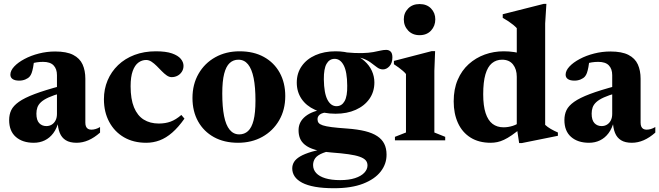

<svg xmlns="http://www.w3.org/2000/svg" viewBox="-20 -744 3494 1018"><path d="M304.5 -289 306 -251Q264 -239.5 237.8 -227.5Q211.5 -215.5 197.5 -202.5Q183.5 -189.5 178.2 -174.5Q173 -159.5 173 -141.5Q173 -107 187.8 -91.2Q202.5 -75.5 226 -75.5Q242 -75.5 254.8 -83.5Q267.5 -91.5 274.8 -106Q282 -120.5 282 -140V-345.5Q282 -378.5 264.2 -397.2Q246.5 -416 208 -416Q191 -416 174.5 -413.5Q158 -411 145 -406L163.5 -438.5Q159.5 -408 155.8 -388.2Q152 -368.5 147.8 -357Q143.5 -345.5 137.5 -338.5Q129.5 -329 114.5 -322.8Q99.5 -316.5 82 -316.5Q59 -316.5 47 -324.8Q35 -333 35 -348Q35 -369.5 55.2 -391.2Q75.5 -413 109.8 -431.2Q144 -449.5 186.2 -460.2Q228.5 -471 272.5 -471Q333 -471 368 -453Q403 -435 417.8 -402.5Q432.5 -370 432.5 -326.5V-93.5Q432.5 -81 436.2 -72.8Q440 -64.5 447 -60.5Q454 -56.5 464.5 -56.5Q475 -56.5 486.5 -59.8Q498 -63 510.5 -70.5V-41Q480 -14 449 -0.5Q418 13 386 13Q350.5 13 328.8 -0.5Q307 -14 296.8 -39.5Q286.5 -65 285.5 -101H291Q281.5 -63 262.5 -37.8Q243.5 -12.5 217.2 0.2Q191 13 159 13Q99.5 13 64 -18Q28.5 -49 28.5 -107.5Q28.5 -136.5 39.5 -159.8Q50.5 -183 80 -204Q109.5 -225 163.8 -245.5Q218 -266 304.5 -289Z M806.5 -472Q860 -472 892 -460.8Q924 -449.5 938.5 -432Q953 -414.5 953 -395Q953 -377.5 944.2 -363.8Q935.5 -350 921.2 -342.5Q907 -335 890 -335Q877 -335 863.8 -344.2Q850.5 -353.5 837.5 -367Q824.5 -380.5 811 -394Q797.5 -407.5 783.5 -416.8Q769.5 -426 755 -426Q732.5 -426 713.8 -412.2Q695 -398.5 683.8 -367.8Q672.5 -337 672.5 -286.5Q672.5 -218.5 690.5 -174.8Q708.5 -131 742 -110Q775.5 -89 822 -89Q856.5 -89 884.5 -99.2Q912.5 -109.5 941.5 -134.5L958 -115Q925.5 -69 893 -40.8Q860.5 -12.5 826.5 0.2Q792.5 13 755 13Q687.5 13 637.2 -16.2Q587 -45.5 559 -97.8Q531 -150 531 -218Q531 -271.5 550.5 -317.8Q570 -364 606.2 -398.8Q642.5 -433.5 693.2 -452.8Q744 -472 806.5 -472Z M1248.5 -31.5Q1276 -31.5 1295.2 -49.2Q1314.5 -67 1324.5 -106.2Q1334.5 -145.5 1334.5 -210.5Q1334.5 -282 1324.8 -330.2Q1315 -378.5 1295 -403Q1275 -427.5 1244 -427.5Q1217 -427.5 1197.8 -409.8Q1178.5 -392 1168.5 -352.8Q1158.5 -313.5 1158.5 -248.5Q1158.5 -177.5 1168 -129Q1177.5 -80.5 1197.8 -56Q1218 -31.5 1248.5 -31.5ZM1242 13Q1168.5 13 1114.2 -17Q1060 -47 1030.2 -100.5Q1000.5 -154 1000.5 -224.5Q1000.5 -297 1032.8 -353Q1065 -409 1121.5 -440.5Q1178 -472 1250.5 -472Q1325 -472 1379.2 -442Q1433.5 -412 1463 -358.5Q1492.5 -305 1492.5 -234.5Q1492.5 -162 1460 -106Q1427.5 -50 1371 -18.5Q1314.5 13 1242 13Z M1751.5 254Q1693 254 1651 246.5Q1609 239 1582 224.8Q1555 210.5 1542.2 191.2Q1529.5 172 1529.5 149Q1529.5 130.5 1539 114.8Q1548.5 99 1571.2 85.5Q1594 72 1633.8 60.2Q1673.5 48.5 1733.5 38H1780V47Q1723 55 1692.8 67Q1662.5 79 1651.2 95Q1640 111 1640 131Q1640 155.5 1656.5 173.5Q1673 191.5 1705 201.2Q1737 211 1783.5 211Q1830 211 1862.2 200.5Q1894.5 190 1911.5 172Q1928.5 154 1928.5 133Q1928.5 116.5 1918.5 105.5Q1908.5 94.5 1886.5 86.8Q1864.5 79 1827.8 73.8Q1791 68.5 1737 64.5Q1684.5 60 1650.2 49.8Q1616 39.5 1596.8 23.8Q1577.5 8 1570 -12Q1562.5 -32 1563 -55.5Q1563.5 -98.5 1599.8 -127.5Q1636 -156.5 1705 -166L1719.5 -149.5Q1688.5 -146.5 1676 -136.8Q1663.5 -127 1663.5 -112Q1663.5 -100.5 1669.2 -92.8Q1675 -85 1691.2 -79.5Q1707.5 -74 1738.5 -70Q1769.5 -66 1820 -62.5Q1875.5 -58.5 1915.2 -48.8Q1955 -39 1980.2 -22.2Q2005.5 -5.5 2017.5 18.8Q2029.5 43 2029.5 75.5Q2030 125 1998.5 165.5Q1967 206 1905 230Q1843 254 1751.5 254ZM1759 -141Q1696 -141 1649.8 -162Q1603.5 -183 1578.5 -220.2Q1553.5 -257.5 1553.5 -306Q1553.5 -356 1579.8 -393.5Q1606 -431 1652.5 -451.5Q1699 -472 1759 -472Q1809.5 -472 1847.8 -458.2Q1886 -444.5 1912.2 -421Q1938.5 -397.5 1951.8 -368Q1965 -338.5 1965 -307Q1965 -257.5 1938.8 -220Q1912.5 -182.5 1866.2 -161.8Q1820 -141 1759 -141ZM1765 -181Q1792.5 -181.5 1807.2 -208Q1822 -234.5 1821 -290Q1820.5 -363.5 1802.2 -398Q1784 -432.5 1753.5 -432Q1726 -431.5 1711.2 -405.2Q1696.5 -379 1697 -323.5Q1698 -250 1716.2 -215.2Q1734.5 -180.5 1765 -181ZM1827.5 -439.5 1812 -466.5Q1865 -461.5 1900.2 -462.5Q1935.5 -463.5 1958.8 -467.8Q1982 -472 1997.8 -475.8Q2013.5 -479.5 2027.5 -479.5Q2042.5 -479.5 2051.5 -470.2Q2060.5 -461 2060.5 -440Q2060.5 -410 2045 -393Q2029.5 -376 2010.5 -376Q1993.5 -376 1978.5 -387.5Q1963.5 -399 1944.5 -413Q1925.5 -427 1897.8 -436Q1870 -445 1827.5 -439.5Z M2204.5 -557.5Q2167 -557.5 2144 -582Q2121 -606.5 2121 -641.5Q2121 -675.5 2144 -699Q2167 -722.5 2204.5 -722.5Q2243 -722.5 2265.5 -699Q2288 -675.5 2288 -641.5Q2288 -606.5 2265.5 -582Q2243 -557.5 2204.5 -557.5ZM2287 -473 2283 -368.5V-41.5L2340.5 -18.5V0H2074V-18.5L2132.5 -41.5V-351.5Q2126 -360 2116.2 -368.2Q2106.5 -376.5 2094.5 -385.5Q2082.5 -394.5 2068.5 -403.5V-421L2269 -473Z M2720 -337Q2720 -377 2700 -402.2Q2680 -427.5 2642 -427.5Q2611 -427.5 2588.2 -408.8Q2565.5 -390 2553.8 -349.8Q2542 -309.5 2542 -244Q2542 -183 2554.8 -144.2Q2567.5 -105.5 2591.5 -87.2Q2615.5 -69 2650 -69Q2674.5 -69 2699 -76.8Q2723.5 -84.5 2744.5 -102L2745.5 -67Q2716.5 -43 2693.8 -27.2Q2671 -11.5 2652.2 -2.8Q2633.5 6 2616.2 9.5Q2599 13 2581.5 13Q2519 13 2475 -14.5Q2431 -42 2408.2 -91.8Q2385.5 -141.5 2385.5 -206.5Q2385.5 -271.5 2406.8 -321Q2428 -370.5 2465.2 -404Q2502.5 -437.5 2550.2 -454.8Q2598 -472 2651 -472Q2679 -472 2705.8 -468Q2732.5 -464 2759.8 -455.8Q2787 -447.5 2817 -433.5L2720 -425V-594.5Q2713 -602.5 2701.8 -611.8Q2690.5 -621 2676.5 -630.5Q2662.5 -640 2645.5 -649.5V-668.5L2863 -723.5H2877L2870.5 -619.5V-82Q2876 -76.5 2883.8 -71Q2891.5 -65.5 2900.5 -60.2Q2909.5 -55 2919.2 -50.2Q2929 -45.5 2938 -41.5V-24L2747 14.5H2732.5L2720 -68.5Z M3248.5 -289 3250 -251Q3208 -239.5 3181.8 -227.5Q3155.5 -215.5 3141.5 -202.5Q3127.5 -189.5 3122.2 -174.5Q3117 -159.5 3117 -141.5Q3117 -107 3131.8 -91.2Q3146.5 -75.5 3170 -75.5Q3186 -75.5 3198.8 -83.5Q3211.5 -91.5 3218.8 -106Q3226 -120.5 3226 -140V-345.5Q3226 -378.5 3208.2 -397.2Q3190.5 -416 3152 -416Q3135 -416 3118.5 -413.5Q3102 -411 3089 -406L3107.5 -438.5Q3103.5 -408 3099.8 -388.2Q3096 -368.5 3091.8 -357Q3087.5 -345.5 3081.5 -338.5Q3073.5 -329 3058.5 -322.8Q3043.5 -316.5 3026 -316.5Q3003 -316.5 2991 -324.8Q2979 -333 2979 -348Q2979 -369.5 2999.2 -391.2Q3019.5 -413 3053.8 -431.2Q3088 -449.5 3130.2 -460.2Q3172.5 -471 3216.5 -471Q3277 -471 3312 -453Q3347 -435 3361.8 -402.5Q3376.5 -370 3376.5 -326.5V-93.5Q3376.5 -81 3380.2 -72.8Q3384 -64.5 3391 -60.5Q3398 -56.5 3408.5 -56.5Q3419 -56.5 3430.5 -59.8Q3442 -63 3454.5 -70.5V-41Q3424 -14 3393 -0.5Q3362 13 3330 13Q3294.5 13 3272.8 -0.5Q3251 -14 3240.8 -39.5Q3230.5 -65 3229.5 -101H3235Q3225.5 -63 3206.5 -37.8Q3187.5 -12.5 3161.2 0.2Q3135 13 3103 13Q3043.5 13 3008 -18Q2972.5 -49 2972.5 -107.5Q2972.5 -136.5 2983.5 -159.8Q2994.5 -183 3024 -204Q3053.5 -225 3107.8 -245.5Q3162 -266 3248.5 -289Z"/></svg>

Font: Newsreader 36pt
Style: Bold
Weight: 700
Designer: Hugues Gentile
Foundry: Production Type
Version: Version 1.003